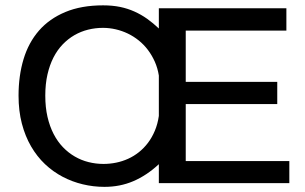

<svg xmlns="http://www.w3.org/2000/svg" viewBox="-20 -702 1168 736"><path d="M1089.1 -84.5H692V-303.1H1042.8V-388.1H692V-584.7H1077.8V-670.4H588.9V-592.8Q567 -613.5 544.1 -629.9Q521.1 -646.2 495.3 -657.8Q469.5 -669.4 440.1 -675.5Q410.6 -681.5 375.2 -681.5Q291.6 -681.5 230.5 -655.9Q169.3 -630.4 129.4 -584.7Q89.5 -538.9 70.3 -475.3Q51.1 -411.6 51.1 -335.4Q51.1 -276.9 63.8 -228.3Q76.5 -179.7 99.1 -140.9Q121.6 -102.1 152.4 -72.9Q183.2 -43.8 219.9 -24.5Q256.6 -5.2 297.3 4.5Q338 14.3 380.1 14.3Q410.2 14.3 437.7 8.9Q465.3 3.5 490.8 -7.4Q516.4 -18.3 540.8 -34.5Q565.3 -50.7 588.9 -72.6V0H1089.1ZM153.6 -335.4Q153.6 -379.9 161.9 -416.3Q170.2 -452.6 184.9 -481.5Q199.7 -510.4 220.3 -531.8Q241 -553.2 265.4 -567.3Q289.9 -581.4 317.7 -588.3Q345.5 -595.2 374.6 -595.2Q399.3 -595.2 423.6 -589.6Q447.9 -584 470.2 -573.3Q492.4 -562.6 512 -546.8Q531.6 -531 547 -510.6Q562.4 -490.2 573.4 -465.6Q584.4 -440.9 588.9 -412.4V-257.7Q584.4 -226.3 573.5 -200.6Q562.6 -174.8 547.2 -154.4Q531.7 -134 512.5 -118.7Q493.3 -103.4 471.2 -93.4Q449.1 -83.4 425.2 -78.5Q401.2 -73.6 376.7 -73.6Q347.4 -73.6 319.6 -80.6Q291.7 -87.5 266.9 -101.9Q242.1 -116.2 221.3 -137.8Q200.6 -159.3 185.5 -188.5Q170.4 -217.7 162 -254.3Q153.6 -290.9 153.6 -335.4Z"/></svg>

Font: SaysetthaMai Thin
Style: Regular
Weight: 100
Designer: John M. Durdin
Foundry: Lao Script for Windows
Version: Version 1.101